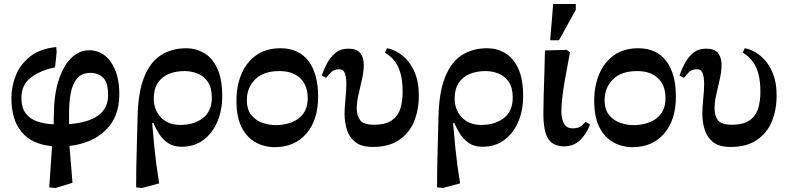

<svg xmlns="http://www.w3.org/2000/svg" viewBox="-20 -722 3941 959"><path d="M342 191 257 217 226 214 240 8Q140 -1 88.5 -62Q37 -123 37 -232Q37 -291 59.5 -346.5Q82 -402 131.5 -440.5Q181 -479 261 -487L263 -461L255 -386Q180 -370 133.5 -334Q87 -298 87 -234Q87 -185 108 -156.5Q129 -128 165.5 -115.5Q202 -103 248 -101L249 -148Q249 -242 271 -315Q293 -388 333 -429.5Q373 -471 426 -471Q493 -471 534.5 -411Q576 -351 576 -251Q576 -138 508 -72Q440 -6 327 7ZM325 -102Q520 -117 520 -247Q520 -310 495 -334Q470 -358 433 -358Q387 -358 364 -329Q341 -300 333 -254.5Q325 -209 325 -159Z M775 194 688 217 660 214Q660 114 663 25Q666 -64 667 -132Q669 -257 699 -334Q729 -411 783 -446Q837 -481 911 -481Q958 -481 999 -457.5Q1040 -434 1065 -381Q1090 -328 1090 -241Q1090 -173 1066.5 -116Q1043 -59 997.5 -24Q952 11 886 11Q846 11 819 -7.5Q792 -26 774.5 -53.5Q757 -81 747 -107H740Q746 -37 751 12.5Q756 62 761.5 103.5Q767 145 775 194ZM880 -98Q949 -98 993.5 -132Q1038 -166 1038 -235Q1038 -285 1017.5 -314Q997 -343 966 -355Q935 -367 902 -367Q859 -367 824 -353Q789 -339 768.5 -308.5Q748 -278 748 -229Q748 -173 784 -135.5Q820 -98 880 -98Z M1353 13Q1301 13 1257.5 -10.5Q1214 -34 1187.5 -85Q1161 -136 1161 -220Q1161 -292 1185.5 -351Q1210 -410 1259 -445.5Q1308 -481 1381 -481Q1472 -481 1520.5 -417.5Q1569 -354 1569 -240Q1569 -123 1510.5 -55Q1452 13 1353 13ZM1357 -97Q1399 -97 1435.5 -110.5Q1472 -124 1494.5 -154Q1517 -184 1517 -233Q1517 -295 1480 -331Q1443 -367 1375 -367Q1296 -367 1254.5 -325.5Q1213 -284 1213 -222Q1213 -174 1236 -146.5Q1259 -119 1292.5 -108Q1326 -97 1357 -97Z M1842 12Q1785 12 1754.5 -12.5Q1724 -37 1712.5 -75Q1701 -113 1701 -152Q1701 -185 1705.5 -227.5Q1710 -270 1710 -303Q1710 -334 1703 -355Q1696 -376 1675 -376Q1648 -376 1633.5 -361Q1619 -346 1609 -333L1587 -345Q1596 -372 1612 -403Q1628 -434 1654 -456.5Q1680 -479 1720 -479Q1762 -479 1779.5 -457Q1797 -435 1797 -398Q1797 -365 1788 -326Q1779 -287 1770.5 -249Q1762 -211 1762 -181Q1762 -145 1778.5 -122Q1795 -99 1848 -99Q1907 -99 1938 -121.5Q1969 -144 1980 -181Q1991 -218 1991 -262Q1991 -316 1981.5 -351.5Q1972 -387 1957 -408.5Q1942 -430 1927.5 -441.5Q1913 -453 1903 -460L1913 -481Q1931 -479 1958 -465.5Q1985 -452 2011 -424.5Q2037 -397 2054.5 -353Q2072 -309 2072 -245Q2072 -173 2048 -115Q2024 -57 1973 -22.5Q1922 12 1842 12Z M2278 194 2191 217 2163 214Q2163 114 2166 25Q2169 -64 2170 -132Q2172 -257 2202 -334Q2232 -411 2286 -446Q2340 -481 2414 -481Q2461 -481 2502 -457.5Q2543 -434 2568 -381Q2593 -328 2593 -241Q2593 -173 2569.5 -116Q2546 -59 2500.5 -24Q2455 11 2389 11Q2349 11 2322 -7.5Q2295 -26 2277.5 -53.5Q2260 -81 2250 -107H2243Q2249 -37 2254 12.5Q2259 62 2264.5 103.5Q2270 145 2278 194ZM2383 -98Q2452 -98 2496.5 -132Q2541 -166 2541 -235Q2541 -285 2520.5 -314Q2500 -343 2469 -355Q2438 -367 2405 -367Q2362 -367 2327 -353Q2292 -339 2271.5 -308.5Q2251 -278 2251 -229Q2251 -173 2287 -135.5Q2323 -98 2383 -98Z M2798 9Q2744 9 2719 -27.5Q2694 -64 2694 -157Q2694 -192 2695.5 -244Q2697 -296 2699 -355.5Q2701 -415 2702 -470L2810 -473L2827 -461Q2811 -377 2801.5 -322.5Q2792 -268 2788 -231.5Q2784 -195 2784 -163Q2784 -130 2796.5 -105.5Q2809 -81 2841 -81Q2869 -81 2883 -92.5Q2897 -104 2905 -114L2927 -100Q2909 -52 2877 -21.5Q2845 9 2798 9ZM2772 -521H2728L2743 -702H2856V-673Z M3140 13Q3088 13 3044.5 -10.5Q3001 -34 2974.5 -85Q2948 -136 2948 -220Q2948 -292 2972.5 -351Q2997 -410 3046 -445.5Q3095 -481 3168 -481Q3259 -481 3307.5 -417.5Q3356 -354 3356 -240Q3356 -123 3297.5 -55Q3239 13 3140 13ZM3144 -97Q3186 -97 3222.5 -110.5Q3259 -124 3281.5 -154Q3304 -184 3304 -233Q3304 -295 3267 -331Q3230 -367 3162 -367Q3083 -367 3041.5 -325.5Q3000 -284 3000 -222Q3000 -174 3023 -146.5Q3046 -119 3079.5 -108Q3113 -97 3144 -97Z M3629 12Q3572 12 3541.5 -12.5Q3511 -37 3499.5 -75Q3488 -113 3488 -152Q3488 -185 3492.5 -227.5Q3497 -270 3497 -303Q3497 -334 3490 -355Q3483 -376 3462 -376Q3435 -376 3420.5 -361Q3406 -346 3396 -333L3374 -345Q3383 -372 3399 -403Q3415 -434 3441 -456.5Q3467 -479 3507 -479Q3549 -479 3566.5 -457Q3584 -435 3584 -398Q3584 -365 3575 -326Q3566 -287 3557.5 -249Q3549 -211 3549 -181Q3549 -145 3565.5 -122Q3582 -99 3635 -99Q3694 -99 3725 -121.5Q3756 -144 3767 -181Q3778 -218 3778 -262Q3778 -316 3768.5 -351.5Q3759 -387 3744 -408.5Q3729 -430 3714.5 -441.5Q3700 -453 3690 -460L3700 -481Q3718 -479 3745 -465.5Q3772 -452 3798 -424.5Q3824 -397 3841.5 -353Q3859 -309 3859 -245Q3859 -173 3835 -115Q3811 -57 3760 -22.5Q3709 12 3629 12Z"/></svg>

Font: STIX Two Text SemiBold
Style: Regular
Weight: 600
Designer: Ross Mills, John Hudson & Paul Hanslow, Tiro Typeworks Ltd; with prior portions MicroPress Inc., and Coen Hoffman.
Foundry: Tiro Typeworks Ltd
Version: Version 2.13 b171